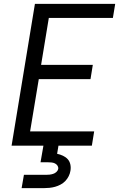

<svg xmlns="http://www.w3.org/2000/svg" viewBox="-20 -755 640 995"><path d="M40 0 161 -735H577L565 -662H233L193 -419H461L449 -345H181L136 -74H468L456 0ZM92 220 104 151H219Q228 151 237 150Q246 149 255.5 146Q265 143 272.5 136Q280 129 282 120Q283 111 278 103.5Q273 96 265 92Q257 88 247.5 87Q238 86 229 86H190L205 0H283L276 42Q291 45 306 52Q321 59 331 70Q341 81 344.5 97Q348 113 345 130Q343 144 336 158Q329 172 318.5 183Q308 194 294 201.5Q280 209 265.5 213Q251 217 236 218.5Q221 220 207 220Z"/></svg>

Font: Iosevka Extended Oblique
Style: Regular
Weight: 400
Width: 7
Italic angle: -9°
Monospace: yes
Designer: Belleve Invis
Foundry: Belleve Invis
Version: Version 32.0.1; ttfautohint (v1.8.4)